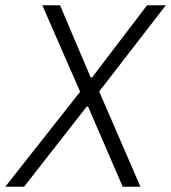

<svg xmlns="http://www.w3.org/2000/svg" viewBox="-59 -706 647 726"><path d="M-39 0 244 -359 101 -686H168L284 -413H289L497 -686H568L316 -360L472 0H405L274 -303H269L32 0Z"/></svg>

Font: Archivo Condensed ExtraLight
Style: Italic
Weight: 250
Width: 3
Italic angle: -10°
Designer: Hector Gatti
Foundry: Omnibus-Type
Version: Version 2.001